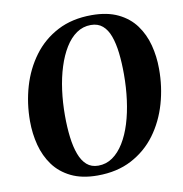

<svg xmlns="http://www.w3.org/2000/svg" viewBox="-84 -831 880 922"><g transform="rotate(-10 356.0 -370.0)"><path d="M318.5 11Q243 11 190.2 -14.8Q137.5 -40.5 105.2 -84.5Q73 -128.5 58.2 -184.8Q43.5 -241 43.5 -302Q43.5 -389.5 67 -470Q90.5 -550.5 137.8 -614.2Q185 -678 256.2 -715.2Q327.5 -752.5 423 -752.5Q499 -752.5 551.8 -727Q604.5 -701.5 636.5 -657.8Q668.5 -614 683 -558.5Q697.5 -503 697.5 -443Q698 -355 674.5 -273.5Q651 -192 603.8 -128Q556.5 -64 485.2 -26.5Q414 11 318.5 11ZM330 -35Q368.5 -35 399.8 -56.8Q431 -78.5 455 -117.5Q479 -156.5 495 -208.2Q511 -260 519 -320.8Q527 -381.5 527 -446Q527 -502.5 521.5 -550Q516 -597.5 503.2 -632.8Q490.5 -668 468 -687.2Q445.5 -706.5 411 -706.5Q372.5 -706.5 341 -684.8Q309.5 -663 285.8 -624.2Q262 -585.5 245.8 -534Q229.5 -482.5 221.5 -422.8Q213.5 -363 213.5 -299.5Q213.5 -242 219.5 -193.5Q225.5 -145 238.8 -109.5Q252 -74 274.2 -54.5Q296.5 -35 330 -35Z"/></g></svg>

Font: Merriweather 72pt ExtraBold
Style: Italic
Weight: 800
Italic angle: -7.8°
Version: Version 2.101